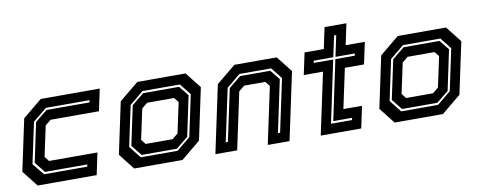

<svg xmlns="http://www.w3.org/2000/svg" viewBox="-60 -950 3059 1224"><g transform="rotate(-10 1470.0 -338.5)"><path d="M100.5 0 19.5 -103 90.5 -437 215.5 -540H597.5L567.5 -398.5H254.5L217.5 -368L175.5 -172L199.5 -141.5H512.5L482.5 0ZM153.5 -63.5H432.5L435.5 -77.5H161.5L107 -145.5L161 -400.5L240 -464.5H518L521 -478.5H238L148 -404.5L91.5 -139Z M725.5 0 644.5 -103 715.5 -437 840.5 -540H1153L1234 -437L1163 -103L1038 0ZM779 -63H1017.5L1106 -136L1163 -404L1105.5 -477H863L773.5 -403L717.5 -141ZM787 -77 732.5 -145 786.5 -399 865 -463H1097.5L1148 -400L1093 -140L1015.5 -77ZM824.5 -141.5H999L1036 -172L1078 -368L1054 -398.5H879.5L842.5 -368L800.5 -172Z M1251 0 1344 -437 1469 -540H1743L1824 -437L1731 0H1590L1668.5 -368L1644.5 -398.5H1507.5L1470.5 -368L1392 0ZM1329 -63H1343L1414.5 -399L1493 -463H1688L1738.5 -400L1667 -63H1681L1753.5 -404L1696 -477H1491L1401.5 -403Z M1933 0 2018 -399H1893.5L1923.5 -540H2048L2077 -677H2218.5L2189.5 -540H2313.5L2283.5 -399H2159.5L2104.5 -141.5H2225L2195 0ZM2010.5 -63H2146.5L2149.5 -77H2027.5L2109.5 -464H2235L2238 -478H2112.5L2141.5 -614H2127.5L2098.5 -478H1972.5L1969.5 -464H2095.5Z M2411.5 0 2330.5 -103 2401.5 -437 2526.5 -540H2839L2920 -437L2849 -103L2724 0ZM2465 -63H2703.5L2792 -136L2849 -404L2791.5 -477H2549L2459.5 -403L2403.5 -141ZM2473 -77 2418.5 -145 2472.5 -399 2551 -463H2783.5L2834 -400L2779 -140L2701.5 -77ZM2510.5 -141.5H2685L2722 -172L2764 -368L2740 -398.5H2565.5L2528.5 -368L2486.5 -172Z"/></g></svg>

Font: Tourney
Style: Bold Italic
Weight: 700
Italic angle: -12°
Version: Version 1.015